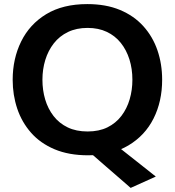

<svg xmlns="http://www.w3.org/2000/svg" viewBox="-20 -747 855 939"><path d="M619 172Q588 145 557.5 118.5Q527 92 497.5 66.5L420 -1L496 -78L601 5Q635 32 668.8 58.5Q702.5 85 742 116.5ZM411 12.5Q316.5 12.5 246.8 -17Q177 -46.5 131.8 -98Q86.5 -149.5 64.2 -216Q42 -282.5 42 -356.5Q42 -460 83.5 -544.2Q125 -628.5 206.2 -677.8Q287.5 -727 407 -727Q498 -727 566.5 -698.5Q635 -670 681 -619Q727 -568 750 -501Q773 -434 773 -357Q773 -251 731 -167.5Q689 -84 608 -35.8Q527 12.5 411 12.5ZM408.5 -104Q464.5 -104 505.5 -124.2Q546.5 -144.5 573.8 -180.2Q601 -216 614.2 -261.5Q627.5 -307 627.5 -357Q627.5 -410.5 613 -456.5Q598.5 -502.5 570.8 -537.2Q543 -572 502.2 -591.2Q461.5 -610.5 408.5 -610.5Q354 -610.5 312.5 -590.5Q271 -570.5 243.2 -535Q215.5 -499.5 201.5 -453.8Q187.5 -408 187.5 -357Q187.5 -306 201 -260.5Q214.5 -215 242 -179.5Q269.5 -144 311 -124Q352.5 -104 408.5 -104Z"/></svg>

Font: Commissioner Thin SemiBold
Style: Regular
Weight: 600
Version: Version 1.000